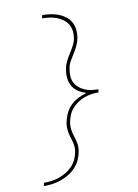

<svg xmlns="http://www.w3.org/2000/svg" viewBox="-104 -901 808 1122"><g transform="rotate(-10 300.0 -340.0)"><path d="M63 153 67 134Q90 134 112.5 131Q135 128 157 120.5Q179 113 200 100.5Q221 88 237.5 70.5Q254 53 264 31.5Q274 10 278 -13Q282 -35 278 -56.5Q274 -78 267 -98Q260 -118 257 -140Q254 -162 257 -184Q262 -211 273 -237.5Q284 -264 304 -285Q324 -306 350.5 -319.5Q377 -333 403 -340Q379 -347 357.5 -360.5Q336 -374 323 -395Q310 -416 307 -442.5Q304 -469 309 -496Q312 -518 322.5 -540Q333 -562 346 -582Q359 -602 370.5 -623.5Q382 -645 386 -667Q390 -690 387 -711.5Q384 -733 373.5 -750.5Q363 -768 346 -780.5Q329 -793 309 -800.5Q289 -808 267.5 -811Q246 -814 223 -814L227 -833Q252 -833 276 -829.5Q300 -826 322.5 -817.5Q345 -809 363.5 -795Q382 -781 393.5 -761Q405 -741 408 -716.5Q411 -692 407 -667Q403 -645 393 -623Q383 -601 370 -581Q357 -561 345 -539.5Q333 -518 330 -496Q326 -475 327 -453.5Q328 -432 337 -414.5Q346 -397 361 -384Q376 -371 394.5 -363Q413 -355 433.5 -352Q454 -349 475 -349L473 -331Q452 -331 430.5 -328Q409 -325 387.5 -317Q366 -309 347 -296Q328 -283 313 -265.5Q298 -248 290 -226.5Q282 -205 278 -184Q275 -162 278.5 -140.5Q282 -119 289 -98.5Q296 -78 299.5 -56.5Q303 -35 299 -13Q295 12 284 36.5Q273 61 254.5 81Q236 101 212.5 115Q189 129 164.5 137.5Q140 146 114 149.5Q88 153 63 153Z"/></g></svg>

Font: Iosevka Etoile Thin
Style: Italic
Weight: 100
Italic angle: -9°
Designer: Belleve Invis
Foundry: Belleve Invis
Version: Version 22.1.2; ttfautohint (v1.8.4)